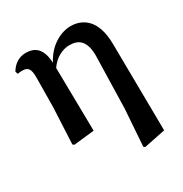

<svg xmlns="http://www.w3.org/2000/svg" viewBox="-177 -687 989 1038"><g transform="rotate(-30 318.0 -168.0)"><path d="M423 210 432 216 565 189 559 -353C558 -509 479 -552 408 -552C348 -552 271 -514 227 -428C223 -518 183 -548 125 -548C79 -548 45 -520 27 -487L33 -471C44 -474 52 -474 63 -474C96 -474 110 -459 110 -405L108 -219L97 7L106 14L234 0L228 -395C261 -444 310 -466 351 -466C409 -466 451 -437 447 -333L439 -19Z"/></g></svg>

Font: Noto Serif CJK KR
Style: Bold
Weight: 700
Designer: Ryoko NISHIZUKA 西塚涼子 (kana & ideographs); Frank Grießhammer (Latin, Greek & Cyrillic); Wenlong ZHANG 张文龙 (bopomofo); San
Foundry: Adobe
Version: Version 2.001;hotconv 1.1.0;makeotfexe 2.6.0